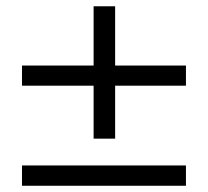

<svg xmlns="http://www.w3.org/2000/svg" viewBox="-20 -619 660 609"><path d="M345.2 -411.1H569.8V-347.2H345.2V-179.2H276.9V-347.2H49.8V-411.1H276.9V-599.1H345.2ZM49.8 -94.2H569.8V-29.8H49.8Z"/></svg>

Font: Amethysta
Style: Regular
Weight: 400
Designer: Konstantin Vinogradov, Alexei Vanyashin
Foundry: Cyreal (www.cyreal.org)
Version: Version 1.003